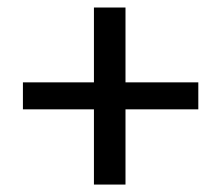

<svg xmlns="http://www.w3.org/2000/svg" viewBox="-20 -562 589 511"><path d="M230 -542H314V-342.8H507.8V-271H314V-70.8H230V-271H41V-342.8H230Z"/></svg>

Font: Sarala
Style: Regular
Weight: 400
Designer: Andres Torresi
Foundry: Huerta Tipografica
Version: Version 1.004;PS 001.003;hotconv 1.0.70;makeotf.lib2.5.58329